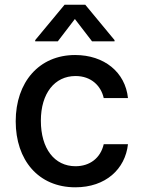

<svg xmlns="http://www.w3.org/2000/svg" viewBox="-20 -787 608 818"><path d="M301.1 11C430 11 513.5 -66.4 525.2 -172.6H421.9C408.4 -113.6 362.6 -78.8 301.8 -78.8C212 -78.8 154.1 -153.8 154.1 -272.7C154.1 -389.6 213.1 -463.1 301.8 -463.1C369.3 -463.1 410.5 -420.5 421.9 -369.3H525.2C513.8 -479.4 424 -552.6 300.1 -552.6C146.3 -552.6 46.9 -436.8 46.9 -270.2C46.9 -105.8 142.8 11 301.1 11ZM130 -610.8H226.2L299 -706L372.2 -610.8H468V-616.1L343.4 -766.7H255L130 -616.1Z"/></svg>

Font: Margiela Sans Medium
Style: Regular
Weight: 500
Designer: Stefan Endress, Andreas Faust
Version: Version 1.100;FEAKit 1.0